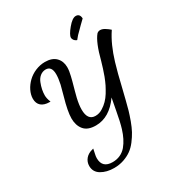

<svg xmlns="http://www.w3.org/2000/svg" viewBox="-246 -1043 1261 1375"><g transform="rotate(-30 384.5 -355.5)"><path d="M221.2 -8.8C170.9 2.4 141.1 39.6 141.1 83C141.1 116.7 155.8 142.1 184.6 159.2C213.4 176.3 248.5 185.1 290 185.1C318.8 185.1 345.2 180.7 370.1 172.4C419.4 155.3 454.6 130.9 486.8 88.4C502.9 67.4 516.1 46.4 527.3 26.4C538.1 6.3 548.8 -18.1 559.1 -45.9C569.3 -73.7 577.1 -98.6 583.5 -119.6C589.4 -140.6 595.7 -165 603 -193.8C606.4 -208 613.8 -236.3 624 -278.8C634.3 -321.3 643.1 -357.4 650.4 -386.2C657.7 -415 665.5 -442.9 673.8 -470.2C698.7 -552.7 729.5 -622.1 767.1 -678.2L769 -680.2L767.1 -683.1C757.3 -691.9 745.6 -700.7 731.9 -709C718.3 -717.3 706.1 -721.2 694.8 -721.2C684.6 -721.2 675.8 -717.8 668 -710.9C640.1 -678.2 614.3 -615.7 590.8 -523.9C585 -503.9 579.6 -485.8 574.7 -470.7C569.8 -455.6 563.5 -437 555.7 -415.5C547.4 -394 539.1 -375 530.8 -357.9C522 -340.8 512.2 -323.2 501.5 -305.7C480 -270.5 451.7 -242.2 421.9 -224.1C402.8 -211.4 382.8 -205.1 360.8 -205.1C317.4 -205.1 295.9 -234.9 295.9 -293.9C295.9 -318.8 299.8 -349.1 308.1 -384.8C310.5 -396 314.9 -412.1 320.8 -433.6C326.7 -454.6 330.6 -468.3 332 -474.1C333.5 -481 336.4 -491.7 340.8 -506.3C344.7 -520.5 347.7 -531.7 349.1 -540C355.5 -565.4 358.9 -588.4 358.9 -608.9C358.9 -641.6 348.6 -668.9 328.1 -689.9C307.1 -710.9 277.3 -721.2 237.8 -721.2C183.1 -721.2 128.9 -696.8 92.8 -661.6C56.6 -626.5 32.2 -579.6 32.2 -535.2C32.2 -484.4 64.5 -455.1 125 -455.1H131.8L129.9 -460C122.1 -480 118.2 -498 118.2 -514.2C118.2 -543.5 124.5 -577.1 138.7 -612.3C152.3 -647 180.7 -671.9 215.8 -671.9C248.5 -671.9 265.1 -649.4 265.1 -605C265.1 -582 261.7 -555.2 254.9 -523.9C252.4 -512.7 245.1 -485.4 232.9 -441.9C211.9 -369.1 201.2 -313.5 201.2 -274.9C201.2 -236.3 211.4 -204.6 231.4 -180.7C251.5 -156.2 283.7 -144 329.1 -144C404.3 -144 469.7 -183.6 524.9 -262.2C522.9 -253.9 516.6 -220.7 506.3 -163.6C496.1 -106 485.8 -61.5 476.1 -29.8C460.4 21 441.4 59.1 414.1 92.3C386.2 125 348.1 143.1 301.8 143.1C244.6 143.1 215.8 116.2 215.8 62C215.8 52.2 217.3 41 220.2 28.8C222.7 15.6 224.6 4.9 227.1 -3.9L228 -11.2ZM520 -744.1C531.7 -759.8 548.8 -778.3 571.8 -799.8C579.6 -808.1 598.1 -826.7 627.9 -855L628.9 -856.9V-857.9C627.4 -883.3 615.7 -896 594.2 -896C575.2 -896 552.7 -880.4 526.4 -848.6C500 -816.9 486.8 -793.5 486.8 -777.8C486.8 -764.2 498.5 -748 514.2 -742.2L518.1 -741.2Z"/></g></svg>

Font: Dancing Script
Style: Regular
Weight: 800
Designer: Pablo Impallari
Foundry: Pablo Impallari
Version: Version 2.001